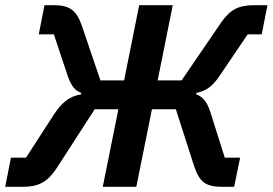

<svg xmlns="http://www.w3.org/2000/svg" viewBox="-27 -718 1048 738"><path d="M-7 0 15 -112H73L181 -279Q204 -314 228 -332Q252 -350 284 -355L285 -361Q267 -368 256 -381.5Q245 -395 235 -421L180 -586H122L144 -698H183Q226 -698 249.5 -680.5Q273 -663 288 -618L359 -409H450L508 -698H637L579 -409H671L822 -630Q847 -667 875 -682.5Q903 -698 948 -698H1001L979 -586H925L816 -425Q795 -394 774.5 -380Q754 -366 728 -361L727 -356Q745 -349 758 -334Q771 -319 781 -289L837 -112H896L873 0H824Q779 0 756.5 -17Q734 -34 719 -80L649 -298H557L497 0H368L428 -298H337L191 -72Q166 -33 136.5 -16.5Q107 0 64 0Z"/></svg>

Font: IBM Plex Sans SemiBold
Style: Italic
Weight: 600
Italic angle: -11.31°
Designer: Mike Abbink, Paul van der Laan, Pieter van Rosmalen
Foundry: Bold Monday
Version: Version 3.201